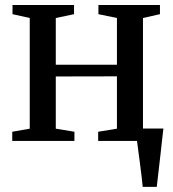

<svg xmlns="http://www.w3.org/2000/svg" viewBox="-20 -552 676 752"><path d="M539 180Q537 159 534 134.2Q531 109.5 527.8 84.8Q524.5 60 521.5 37.5Q518.5 15 516.5 -1L479 -48.5H620Q617.5 -28.5 615 -5.5Q612.5 17.5 609.8 42.2Q607 67 604.2 91.2Q601.5 115.5 598.8 138.2Q596 161 594 180ZM28 0V-36L96.5 -48V-481.5L29 -496.5V-532.5H270V-496.5L198.5 -481.5V-298.5H438V-481.5L365.5 -496.5V-532.5H606.5V-496.5L540 -481.5V-48L608.5 -36V0H364.5V-36L438 -48V-253L198.5 -252.5V-48L271.5 -36V0Z"/></svg>

Font: Merriweather 72pt
Style: Regular
Weight: 400
Version: Version 2.100